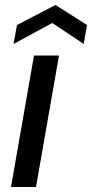

<svg xmlns="http://www.w3.org/2000/svg" viewBox="-20 -748 368 768"><path d="M24 0 116 -526H216L124 0ZM34 -572 48 -648 202 -728 328 -648 315 -572 189 -656Z"/></svg>

Font: DM Sans 9pt Medium
Style: Italic
Weight: 500
Italic angle: -10°
Version: Version 4.004;gftools[0.9.30]